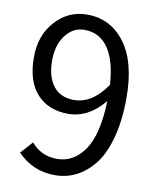

<svg xmlns="http://www.w3.org/2000/svg" viewBox="-85 -813 725 891"><g transform="rotate(10 277.5 -367.0)"><path d="M130 -509Q130 -433 163.5 -389.5Q197 -346 261 -346Q347 -346 414 -444Q407 -557 366 -616Q325 -675 254 -675Q201 -675 165.5 -629Q130 -583 130 -509ZM234 13Q130 13 58 -62L109 -119Q157 -63 231 -63Q309 -63 359.5 -135.5Q410 -208 415 -368Q341 -278 246 -278Q152 -278 98 -337.5Q44 -397 44 -509Q44 -613 105 -680Q166 -747 254 -747Q364 -747 432 -657Q500 -567 500 -398Q500 -291 478 -209.5Q456 -128 418 -80.5Q380 -33 334 -10Q288 13 234 13Z"/></g></svg>

Font: Noto Sans SC
Style: Regular
Weight: 400
Designer: Ryoko NISHIZUKA  (kana, bopomofo & ideographs); Paul D. Hunt (Latin, Greek & Cyrillic); Sandoll Communications , Soo-you
Foundry: Adobe
Version: Version 2.002;hotconv 1.0.116;makeotfexe 2.5.65601